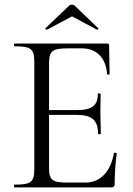

<svg xmlns="http://www.w3.org/2000/svg" viewBox="-20 -814 577 834"><path d="M43 0H462C474 0 478 -4 478 -15C478 -57 482 -111 487 -147C487 -151 475 -152 475 -149C461 -69 416 -21 352 -21H272C207 -21 193 -32 193 -85V-315H313C380 -315 406 -291 406 -233C406 -230 418 -230 418 -233L416 -325L417 -406C417 -409 405 -409 405 -406C405 -356 380 -336 316 -336H193V-539C193 -592 207 -604 275 -604H336C399 -604 441 -562 445 -492C445 -489 456 -489 456 -493L454 -616C454 -622 452 -625 445 -625H43C40 -625 40 -613 43 -613C116 -613 129 -601 129 -544V-81C129 -23 116 -12 43 -12C40 -12 40 0 43 0ZM281 -790 178 -692C174 -689 182 -684 184 -685L293 -743L401 -685C404 -683 410 -690 406 -692L304 -790C300 -794 287 -796 281 -790Z"/></svg>

Font: Cormorant Garamond
Style: Regular
Weight: 400
Designer: Christian Thalmann (Catharsis Fonts)
Foundry: Catharsis Fonts
Version: Version 4.002;Glyphs 3.4 (3410)